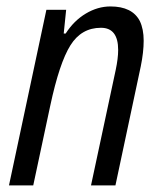

<svg xmlns="http://www.w3.org/2000/svg" viewBox="-20 -564 492 584"><path d="M181.2 -534.2 173.8 -461.9H179.7Q204.6 -501 241 -522.7Q277.3 -544.4 315.9 -544.4Q382.3 -544.4 405.3 -500Q417 -475.6 417 -440.4Q417 -405.3 408.2 -362.3L331.1 0H256.8L332 -351.6Q339.4 -386.7 339.4 -412.1Q339.4 -479.5 287.1 -479.5Q227.5 -479.5 194.1 -426Q160.6 -372.6 132.8 -242.2L81.1 0H7.3L121.1 -534.2Z"/></svg>

Font: Open Sans Hebrew Condensed
Style: Italic
Weight: 400
Width: 3
Italic angle: -12°
Foundry: Ascender Corporation, Yanek Iontef
Version: Version 2.001;PS 002.001;hotconv 1.0.70;makeotf.lib2.5.58329